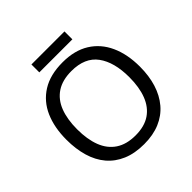

<svg xmlns="http://www.w3.org/2000/svg" viewBox="-220 -1099 1220 1220"><g transform="rotate(-45 390.5 -488.5)"><path d="M720 -424Q720 -341 699 -273.5Q678 -206 636.5 -157Q595 -108 533.5 -82Q472 -56 391 -56Q307 -56 245 -82.5Q183 -109 142 -157.5Q101 -206 81 -274Q61 -342 61 -425Q61 -535 97 -617Q133 -699 206.5 -745Q280 -791 392 -791Q499 -791 572 -745.5Q645 -700 682.5 -617.5Q720 -535 720 -424ZM156 -424Q156 -334 181 -269Q206 -204 258.5 -169Q311 -134 391 -134Q472 -134 523.5 -169Q575 -204 600 -269Q625 -334 625 -424Q625 -559 569 -635.5Q513 -712 392 -712Q311 -712 258.5 -677.5Q206 -643 181 -578.5Q156 -514 156 -424ZM539 -921V-850H242V-921Z"/></g></svg>

Font: Noto Sans Malayalam UI
Style: Regular
Weight: 400
Designer: Jelle Bosma - Monotype Design Team
Foundry: Monotype Imaging Inc.
Version: Version 2.104